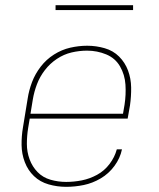

<svg xmlns="http://www.w3.org/2000/svg" viewBox="-20 -715 616 743"><path d="M236 8Q270 8 304 1Q338 -6 369.5 -24.5Q401 -43 423 -73Q445 -103 452 -137H432Q424 -107 404 -80.5Q384 -54 355.5 -38.5Q327 -23 296.5 -17Q266 -11 236 -11Q205 -11 175.5 -19.5Q146 -28 125.5 -49Q105 -70 94.5 -98.5Q84 -127 84 -158Q84 -189 89 -220L95 -256H474L483 -307Q488 -342 487.5 -376.5Q487 -411 475.5 -442Q464 -473 441 -496Q418 -519 385 -528.5Q352 -538 318 -538H317Q285 -538 252 -530.5Q219 -523 189 -504Q159 -485 137.5 -457Q116 -429 104 -397.5Q92 -366 87 -333L69 -223Q63 -188 63.5 -153.5Q64 -119 76 -87.5Q88 -56 111.5 -33.5Q135 -11 168 -1.5Q201 8 236 8ZM456 -275H98L107 -330Q112 -360 123 -389Q134 -418 153.5 -443.5Q173 -469 200 -487Q227 -505 257 -512Q287 -519 317 -519Q356 -519 391 -504.5Q426 -490 444.5 -458Q463 -426 465.5 -387.5Q468 -349 462 -310ZM195 -676H495V-695H195Z"/></svg>

Font: Iosevka Sparkle Thin Oblique
Style: Regular
Weight: 100
Italic angle: -9°
Designer: Belleve Invis
Foundry: Belleve Invis
Version: Version 4.5.0; ttfautohint (v1.8.3)